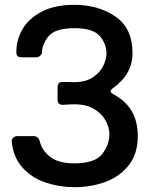

<svg xmlns="http://www.w3.org/2000/svg" viewBox="-20 -765 648 797"><path d="M439 -386Q439 -380 452 -373Q552 -320 552 -200Q552 -126 514 -78.5Q476 -31 416.5 -9.5Q357 12 289 12Q227 12 170 -7Q113 -26 74.5 -68Q36 -110 29 -175Q28 -187 35 -193.5Q42 -200 53 -200H119Q139 -200 145 -179Q154 -141 188 -114Q222 -87 289 -87Q373 -87 403.5 -125Q434 -163 434 -209Q434 -234 419.5 -262.5Q405 -291 372.5 -311.5Q340 -332 289 -332Q271 -332 245 -330H240Q219 -330 219 -351V-403Q219 -425 241 -425L289 -424Q336 -424 366 -444.5Q396 -465 409 -492.5Q422 -520 422 -543Q422 -583 394 -615.5Q366 -648 289 -648Q210 -648 182 -615Q154 -582 154 -543Q145 -527 130 -527H73Q66 -527 58 -529Q48 -533 48 -546V-552Q48 -600 73.5 -644Q99 -688 153 -716.5Q207 -745 289 -745Q388 -745 459 -696.5Q530 -648 530 -544Q530 -457 450 -400Q439 -392 439 -386Z"/></svg>

Font: Shippori Gochic B2 Bold
Style: Regular
Weight: 700
Designer: FONTDASU
Foundry: FONTDASU / Google Inc. / but / Adobe
Version: Version 1.130